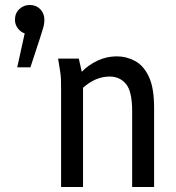

<svg xmlns="http://www.w3.org/2000/svg" viewBox="-20 -750 707 770"><path d="M49 -480 79 -616Q62 -622 51 -637Q40 -652 40 -671Q40 -697 57.5 -713.5Q75 -730 99 -730Q125 -730 141.5 -713Q158 -696 158 -671Q158 -653 152.5 -636Q147 -619 141 -599L102 -480ZM213 -515H296L308 -462Q335 -490 371.5 -507Q408 -524 448 -524Q487 -524 521.5 -505.5Q556 -487 577 -442.5Q598 -398 598 -318V0H510V-304Q510 -384 485 -413.5Q460 -443 420 -443Q363 -443 313 -398V0H225V-392Q225 -413 224.5 -431Q224 -449 220 -471Z"/></svg>

Font: Radio Canada Condensed
Style: Regular
Weight: 400
Width: 3
Designer: Charles Daoud, Etienne Aubert Bonn, Alexandre Saumier Demers, Jacques Le Bailly
Foundry: Radio-Canada
Version: Version 2.104; ttfautohint (v1.8.4.7-5d5b);gftools[0.9.28.de